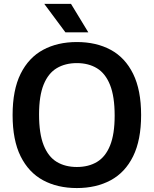

<svg xmlns="http://www.w3.org/2000/svg" viewBox="-20 -968 800 998"><path d="M379.5 9.5Q279 9.5 204 -31Q129 -71.5 87.2 -155.5Q45.5 -239.5 45.5 -370Q45.5 -500.5 87.2 -584.5Q129 -668.5 204 -709Q279 -749.5 379.5 -749.5Q480.5 -749.5 555.5 -709Q630.5 -668.5 672 -584.2Q713.5 -500 713.5 -370Q713.5 -240 672 -155.8Q630.5 -71.5 555.2 -31Q480 9.5 379.5 9.5ZM379.5 -100Q440.5 -100 484.5 -126.5Q528.5 -153 552.2 -211.8Q576 -270.5 576 -367Q576 -466.5 552 -526.5Q528 -586.5 484 -613.2Q440 -640 379.5 -640Q319.5 -640 275.2 -613.8Q231 -587.5 207 -528.8Q183 -470 183 -373Q183 -273 207 -213Q231 -153 275 -126.5Q319 -100 379.5 -100ZM320 -800 210 -948H349L439 -800Z"/></svg>

Font: Encode Sans Condensed Thin SemiBold
Style: Regular
Weight: 600
Version: Version 3.002